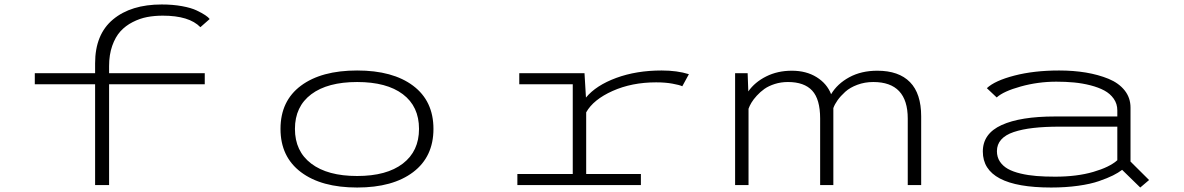

<svg xmlns="http://www.w3.org/2000/svg" viewBox="-20 -827 5290 858"><path d="M135.5 -500H405V-544Q405 -673.5 485.2 -740.2Q565.5 -807 702.5 -807Q752 -807 793.2 -799.5Q834.5 -792 859 -780.2Q883.5 -768.5 897.2 -759.2Q911 -750 917 -742L875.5 -705.5Q825.5 -757 707.5 -757Q670.5 -757 637.5 -750.8Q604.5 -744.5 572.8 -728.2Q541 -712 518.2 -687Q495.5 -662 481.5 -622.2Q467.5 -582.5 467.5 -531.5V-500H895V-450.5H467.5V0H405V-450.5H135.5Z M1576 11Q1416 11 1324.8 -57.8Q1233.5 -126.5 1233.5 -251Q1233.5 -376 1324.8 -444Q1416 -512 1576 -512Q1735.5 -512 1826.2 -443.8Q1917 -375.5 1917 -251Q1917 -126.5 1826.2 -57.8Q1735.5 11 1576 11ZM1852.5 -251Q1852.5 -351.5 1780.2 -406Q1708 -460.5 1576 -460.5Q1444 -460.5 1371 -405.8Q1298 -351 1298 -251Q1298 -151 1371 -95.8Q1444 -40.5 1576 -40.5Q1708 -40.5 1780.2 -96Q1852.5 -151.5 1852.5 -251Z M2599.5 -49.5H2844V0H2292V-49.5H2539.5V-450.5H2300.5V-500H2592L2598.5 -391Q2643.5 -445.5 2733.8 -478.8Q2824 -512 2936.5 -512Q3006 -512 3058.5 -495.5L3029 -441.5Q3016.5 -447.5 2984.8 -453.2Q2953 -459 2912 -459Q2803.5 -459 2717.5 -420.5Q2631.5 -382 2599.5 -325Z M3265 0V-500H3321L3324 -418.5Q3353 -460 3404 -485.5Q3455 -511 3518.5 -511Q3583 -511 3629.2 -482.2Q3675.5 -453.5 3694 -406Q3721.5 -452.5 3775.2 -481.8Q3829 -511 3900.5 -511Q3996.5 -511 4046.5 -460Q4096.5 -409 4096.5 -307V0H4036.5V-297Q4036.5 -460.5 3882.5 -460.5Q3844.5 -460.5 3811.5 -448.2Q3778.5 -436 3757.2 -416.8Q3736 -397.5 3723 -379.2Q3710 -361 3704 -344V0H3645V-297.5Q3645 -383.5 3609.5 -422Q3574 -460.5 3501 -460.5Q3470 -460.5 3442.5 -451.8Q3415 -443 3396.2 -429.8Q3377.5 -416.5 3362 -399.5Q3346.5 -382.5 3338 -368.2Q3329.5 -354 3325 -341V0Z M4713 -512Q4777 -512 4832.5 -502.8Q4888 -493.5 4933.8 -474.8Q4979.5 -456 5005.8 -423Q5032 -390 5032 -346V-105L5115 -22.5L5075.5 11L4994.5 -68Q4977.5 -55 4953.5 -43Q4929.5 -31 4891.5 -17.8Q4853.5 -4.5 4797.8 3.2Q4742 11 4677.5 11Q4372 11 4372 -150Q4372 -230 4456 -268.2Q4540 -306.5 4695 -306.5H4973V-334Q4973 -363 4957 -385.8Q4941 -408.5 4915 -422.5Q4889 -436.5 4852.8 -445.8Q4816.5 -455 4779.2 -458.5Q4742 -462 4700.5 -462Q4619 -462 4541.5 -440.5Q4464 -419 4434 -391.5L4390 -433Q4425.5 -466.5 4513 -489.2Q4600.5 -512 4713 -512ZM4695 -37.5Q4792.5 -37.5 4865.5 -58.8Q4938.5 -80 4973 -111V-261H4715.5Q4648 -261 4597.8 -255.2Q4547.5 -249.5 4510.2 -237Q4473 -224.5 4454 -203Q4435 -181.5 4435 -151.5Q4435 -125 4448.2 -105Q4461.5 -85 4484.2 -72.2Q4507 -59.5 4540.8 -51.5Q4574.5 -43.5 4611.8 -40.5Q4649 -37.5 4695 -37.5Z"/></svg>

Font: League Mono Extended UltraLight
Style: Regular
Weight: 200
Width: 9
Designer: Tyler Finck
Foundry: The League of Moveable Type / Tyler Finck
Version: Version 2.210